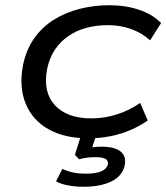

<svg xmlns="http://www.w3.org/2000/svg" viewBox="-20 -519 635 733"><path d="M317 9Q226 9 164.5 -26Q103 -61 77.5 -124.5Q52 -188 68 -271Q80 -329 110 -372Q140 -415 184.5 -443Q229 -471 283.5 -485Q338 -499 397 -499Q460 -499 511.5 -481.5Q563 -464 595 -431L553 -365Q521 -394 479.5 -408.5Q438 -423 393 -423Q349 -423 311 -413Q273 -403 242 -382Q211 -361 190 -330Q169 -299 160 -256Q143 -168 189.5 -117.5Q236 -67 329 -67Q378 -67 425.5 -82Q473 -97 515 -126L544 -59Q514 -38 478 -22.5Q442 -7 401.5 1Q361 9 317 9ZM298 194Q267 194 238.5 188.5Q210 183 194 173L218 126Q241 136 261 140Q281 144 307 144Q347 144 367 135Q387 126 392 109Q394 94 382.5 87.5Q371 81 345 81Q331 81 315.5 82.5Q300 84 282 89L266 72L295 -20H353L328 56L303 49Q324 44 339.5 42.5Q355 41 368 41Q401 41 422 49Q443 57 452 73Q461 89 456 112Q448 152 406.5 173Q365 194 298 194Z"/></svg>

Font: Nunito Sans 10pt Expanded
Style: Italic
Weight: 400
Width: 7
Italic angle: -9°
Designer: Vernon Adams
Foundry: Vernon Adams
Version: Version 3.101;gftools[0.9.27]